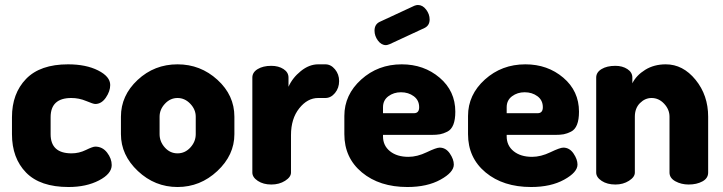

<svg xmlns="http://www.w3.org/2000/svg" viewBox="-20 -740 2900 770"><path d="M255 10Q141 10 84.5 -48Q28 -106 28 -202V-270Q28 -365 84.5 -423.5Q141 -482 253 -482Q325 -482 373.5 -457.5Q422 -433 422 -399Q422 -374 404.5 -348.5Q387 -323 362 -323Q354 -323 325.5 -335Q297 -347 266 -347Q183 -347 183 -270V-202Q183 -125 267 -125Q297 -125 324.5 -138.5Q352 -152 362 -152Q391 -152 409.5 -128Q428 -104 428 -78Q428 -43 377 -16.5Q326 10 255 10Z M692 -482Q784 -482 852 -420Q920 -358 920 -272V-202Q920 -118 851.5 -54Q783 10 692 10Q601 10 533 -54Q465 -118 465 -202V-272Q465 -357 532 -419.5Q599 -482 692 -482ZM765 -202V-272Q765 -301 743 -324Q721 -347 692 -347Q663 -347 641.5 -324Q620 -301 620 -272V-202Q620 -172 641 -148.5Q662 -125 692 -125Q722 -125 743.5 -148.5Q765 -172 765 -202Z M1285 -347H1256Q1213 -347 1180 -305.5Q1147 -264 1147 -198V-48Q1147 -30 1123.5 -15Q1100 0 1068 0Q1036 0 1014 -14.5Q992 -29 992 -48V-429Q992 -450 1013.5 -463Q1035 -476 1068 -476Q1097 -476 1117 -463Q1137 -450 1137 -429V-392Q1153 -428 1186.5 -455Q1220 -482 1256 -482H1285Q1307 -482 1323.5 -462Q1340 -442 1340 -415Q1340 -387 1323.5 -367Q1307 -347 1285 -347Z M1591 -482Q1680 -482 1743 -428.5Q1806 -375 1806 -292Q1806 -260 1798 -240Q1790 -220 1774 -212Q1758 -204 1744.5 -201.5Q1731 -199 1709 -199H1516V-193Q1516 -156 1544 -133.5Q1572 -111 1618 -111Q1653 -111 1691.5 -129.5Q1730 -148 1743 -148Q1768 -148 1784 -124.5Q1800 -101 1800 -80Q1800 -49 1746.5 -19.5Q1693 10 1614 10Q1502 10 1431.5 -48.5Q1361 -107 1361 -202V-275Q1361 -360 1428.5 -421Q1496 -482 1591 -482ZM1516 -286H1640Q1661 -286 1661 -310Q1661 -338 1639.5 -354Q1618 -370 1588 -370Q1559 -370 1537.5 -354Q1516 -338 1516 -310ZM1683 -628 1543 -563Q1533 -559 1528 -559Q1509 -559 1495.5 -577.5Q1482 -596 1482 -617Q1482 -642 1502 -652L1642 -717Q1650 -720 1656 -720Q1675 -720 1689 -701.5Q1703 -683 1703 -662Q1703 -638 1683 -628Z M2087 -482Q2176 -482 2239 -428.5Q2302 -375 2302 -292Q2302 -260 2294 -240Q2286 -220 2270 -212Q2254 -204 2240.5 -201.5Q2227 -199 2205 -199H2012V-193Q2012 -156 2040 -133.5Q2068 -111 2114 -111Q2149 -111 2187.5 -129.5Q2226 -148 2239 -148Q2264 -148 2280 -124.5Q2296 -101 2296 -80Q2296 -49 2242.5 -19.5Q2189 10 2110 10Q1998 10 1927.5 -48.5Q1857 -107 1857 -202V-275Q1857 -360 1924.5 -421Q1992 -482 2087 -482ZM2012 -286H2136Q2157 -286 2157 -310Q2157 -338 2135.5 -354Q2114 -370 2084 -370Q2055 -370 2033.5 -354Q2012 -338 2012 -310Z M2526 -272V-48Q2526 -30 2502.5 -15Q2479 0 2448 0Q2415 0 2393 -14.5Q2371 -29 2371 -48V-429Q2371 -450 2392.5 -463Q2414 -476 2448 -476Q2476 -476 2496 -463Q2516 -450 2516 -429V-406Q2532 -438 2567.5 -460Q2603 -482 2650 -482Q2719 -482 2769.5 -420Q2820 -358 2820 -272V-48Q2820 -25 2797 -12.5Q2774 0 2742 0Q2712 0 2688.5 -13Q2665 -26 2665 -48V-272Q2665 -301 2643.5 -324Q2622 -347 2593 -347Q2567 -347 2546.5 -326.5Q2526 -306 2526 -272Z"/></svg>

Font: Dosis
Style: ExtraBold
Weight: 800
Designer: EdgarTolentino, PabloImpallari, IginoMarini
Foundry: EdgarTolentino, PabloImpallari, IginoMarini
Version: Version 1.007